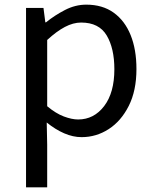

<svg xmlns="http://www.w3.org/2000/svg" viewBox="-20 -577 660 826"><path d="M92 229V-543H167L175 -481H178Q215 -511 259.5 -534Q304 -557 351 -557Q421 -557 469 -522.5Q517 -488 542 -426Q567 -364 567 -280Q567 -187 534 -121.5Q501 -56 447.5 -21.5Q394 13 331 13Q294 13 256 -3.5Q218 -20 181 -50L183 45V229ZM316 -63Q384 -63 428 -120.5Q472 -178 472 -279Q472 -369 439 -424.5Q406 -480 329 -480Q295 -480 259 -461Q223 -442 183 -405V-120Q220 -89 254.5 -76Q289 -63 316 -63Z"/></svg>

Font: Chiron Sans HK TT
Style: Regular
Weight: 400
Designer: Ryoko NISHIZUKA 西塚涼子 (kana, bopomofo & ideographs); Paul D. Hunt (Latin, Greek & Cyrillic); Sandoll Communications 산돌커뮤니
Foundry: Adobe
Version: Version 2.022;hotconv 1.0.109;makeotfexe 2.5.65596